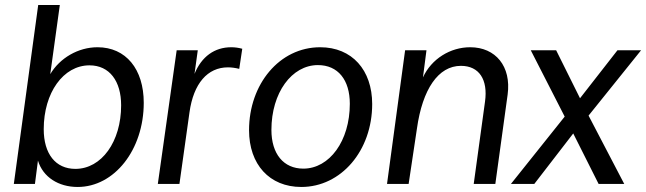

<svg xmlns="http://www.w3.org/2000/svg" viewBox="-20 -732 2571 764"><path d="M289 12C435 12 552 -136 552 -323C552 -457 481 -544 368 -544C291 -544 218 -501 180 -437L218 -712H132L35 0H119L131 -93C151 -27 213 12 289 12ZM280 -60C201 -60 154 -120 154 -218C154 -363 232 -472 336 -472C416 -472 462 -409 462 -313C462 -168 384 -60 280 -60Z M608 0H694L734 -285C750 -400 806 -464 887 -464C901 -464 916 -462 932 -458L944 -538C929 -542 915 -544 900 -544C834 -544 782 -507 754 -438L767 -532H683Z M1179 12C1337 12 1461 -132 1461 -318C1461 -453 1381 -544 1254 -544C1092 -544 971 -397 971 -214C971 -78 1052 12 1179 12ZM1187 -61C1108 -61 1060 -120 1060 -215C1060 -363 1141 -473 1245 -473C1325 -473 1372 -414 1372 -319C1372 -171 1291 -61 1187 -61Z M1520 0H1606L1639 -220C1661 -377 1724 -470 1814 -470C1887 -470 1922 -415 1910 -328L1865 0H1951L2000 -356C2015 -468 1952 -544 1851 -544C1772 -544 1697 -498 1663 -424L1677 -532H1592Z M2013 0H2106L2261 -201L2362 0H2464L2322 -272L2531 -532H2437L2288 -341L2193 -532H2092L2227 -268Z"/></svg>

Font: Ronzino Oblique
Style: Italic
Weight: 400
Italic angle: -8°
Designer: Nunzio Mazzaferro
Foundry: Collletttivo
Version: Version 1.000;Glyphs 3.3 (3337)